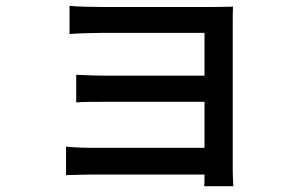

<svg xmlns="http://www.w3.org/2000/svg" viewBox="-20 -576 1040 660"><path d="M782 64C781 48 780 20 780 4V-495C780 -515 780 -541 781 -553C767 -553 736 -552 713 -552H330C299 -552 241 -553 219 -556V-459C239 -461 299 -463 330 -463H683V-316H340C304 -316 265 -318 242 -319V-224C264 -226 304 -226 341 -226H683V-68H291C256 -68 224 -70 207 -72V26C224 26 261 24 291 24H683C683 39 683 55 682 64Z"/></svg>

Font: Genne Gothic Medium
Style: Regular
Weight: 500
Designer: Ryoko NISHIZUKA (kana & ideographs); Paul D. Hunt (Latin, Greek & Cyrillic); Wenlong ZHANG (bopomofo); Sandoll Communica
Foundry: Adobe Systems Incorporated
Version: Version 1.004;PS 1.004;hotconv 16.6.51;makeotf.lib2.5.65220